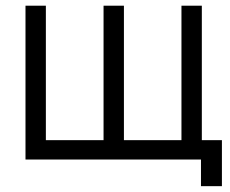

<svg xmlns="http://www.w3.org/2000/svg" viewBox="-20 -560 809 674"><path d="M685.5 93.5V0H69.5V-540H141V-68H343.5V-540H415V-68H617V-540H688.5V-68H759V93.5Z"/></svg>

Font: Cns Manrope
Style: Regular
Weight: 400
Designer: Mikhail Sharanda
Foundry: Mikhail Sharanda
Version: Version 4.504